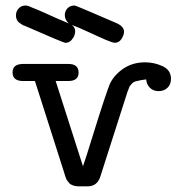

<svg xmlns="http://www.w3.org/2000/svg" viewBox="-20 -659 653 687"><path d="M24.9 -399.9Q24.9 -429.7 62 -430.2H225.1Q261.2 -430.2 261.2 -398.9Q261.2 -369.1 224.1 -369.1H179.2L276.9 -64Q289.1 -99.1 311.5 -172.1Q334 -245.1 351.6 -298.1Q369.1 -351.1 375 -362.8Q391.1 -393.6 423.6 -414.8Q456.1 -436 499 -436Q532.2 -436 562 -422.1Q591.8 -408.2 591.8 -377Q591.8 -356.9 579.3 -345Q566.9 -333 547.9 -333Q528.8 -333 516.8 -344.5Q504.9 -356 502.9 -375Q499 -374 490.5 -373Q481.9 -372.1 479.5 -371.1Q477.1 -370.1 470.9 -369.1Q464.8 -368.2 462.9 -367.2Q460.9 -366.2 457 -364Q453.1 -361.8 451.7 -359.4Q450.2 -356.9 447 -354Q443.8 -351.1 442.4 -346.4Q440.9 -341.8 438.5 -336.4Q436 -331.1 434.1 -324.2L338.9 -26.9Q327.6 8.3 292 7.8H263.2Q256.3 7.8 250.7 6.8Q245.1 5.9 240 3.9Q234.9 2 231.9 0Q229 -2 226.1 -5.9Q223.1 -9.8 221.2 -12Q219.2 -14.2 217 -19Q214.8 -23.9 214.4 -25.9Q213.9 -27.8 211.9 -33.4Q210 -39.1 210 -40L105 -369.1H63Q24.9 -369.1 24.9 -399.9ZM37.1 -604Q37.1 -618.2 46.6 -628.7Q56.2 -639.2 70.8 -639.2Q73.7 -639.2 77.4 -638.7Q81.1 -638.2 86.4 -635.5Q91.8 -632.8 98.4 -630.4Q105 -627.9 117.9 -622.6Q130.9 -617.2 144 -611.1Q157.2 -605 179.7 -595Q202.1 -585 226.1 -575.2Q211.9 -588.4 211.9 -605Q211.9 -619.1 221.4 -629.2Q231 -639.2 246.1 -639.2H248Q251 -639.2 395 -577.1Q423.8 -564.9 423.8 -545.9Q423.8 -533.7 414.8 -519.8Q405.8 -505.9 391.1 -505.9Q383.3 -505.9 357.7 -516.8Q332 -527.8 295.4 -544.9Q258.8 -562 236.8 -569.8Q249 -561 249 -546.9Q249 -542 246.6 -533.4Q244.1 -524.9 235.6 -515.4Q227.1 -505.9 214.8 -505.9H213.9Q207 -505.9 67.9 -566.9L64 -567.9Q61 -569.8 58.1 -571.5Q55.2 -573.2 51 -576.2Q46.9 -579.1 43.9 -582.5Q41 -585.9 39.1 -591.6Q37.1 -597.2 37.1 -604Z"/></svg>

Font: CMU Typewriter Text Variable Width
Style: Medium
Weight: 500
Version: Version 0.7.0